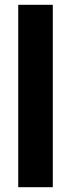

<svg xmlns="http://www.w3.org/2000/svg" viewBox="-20 -780 296 800"><path d="M200 0H56V-760H200Z"/></svg>

Font: Noto Sans Sinhala ExtraCondensed ExtraBold
Style: Regular
Weight: 800
Width: 2
Designer: Jelle Bosma - Monotype Design Team
Foundry: Monotype Imaging Inc.
Version: Version 2.006; ttfautohint (v1.8.4.7-5d5b)